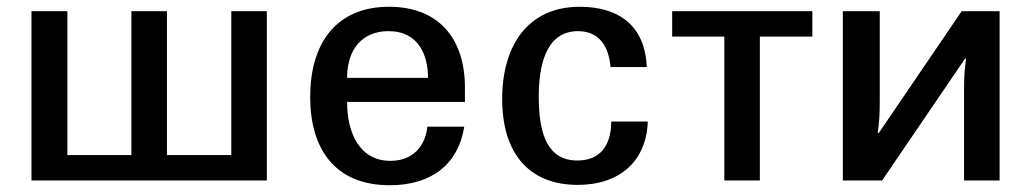

<svg xmlns="http://www.w3.org/2000/svg" viewBox="-20 -533 3046 567"><path d="M73 0H768V-500H663V-75H473V-500H368V-75H179V-500H73Z M896 -247C896 -98 965 14 1131 14C1258 14 1334 -51 1351 -159H1242C1236 -101 1199 -58 1133 -58C1042 -58 1005 -140 1005 -232H1353V-275C1353 -416 1278 -513 1129 -513C971 -513 896 -403 896 -247ZM1005 -303C1005 -391 1053 -441 1127 -441C1219 -441 1244 -366 1244 -303Z M1463 -241C1463 -78 1544 13 1686 13C1811 13 1889 -58 1893 -174H1785C1785 -103 1752 -59 1685 -59C1600 -59 1571 -132 1571 -247C1571 -335 1590 -441 1687 -441C1751 -441 1778 -394 1783 -335H1890C1885 -456 1809 -513 1692 -513C1541 -513 1463 -401 1463 -241Z M2119 0H2224V-425H2379V-500H1965V-425H2119Z M2469 0H2585L2830 -360H2833C2828 -324 2827 -303 2827 -266V0H2932V-500H2820L2575 -140H2572C2577 -177 2578 -197 2578 -233V-500H2469Z"/></svg>

Font: Perun Medium
Style: Regular
Weight: 500
Foundry: Copyright (c) Stefan Peev, Context Ltd, 2016
Version: Version 1.089